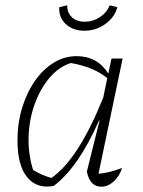

<svg xmlns="http://www.w3.org/2000/svg" viewBox="-20 -700 541 725"><path d="M183 2Q119 14 82.5 -31Q46 -76 46 -169Q46 -235 63.5 -292.5Q81 -350 111.5 -394Q142 -438 182.5 -463Q223 -488 269 -488Q348 -488 389 -422L401 -479H443L352 -44Q393 -47 441 -66Q431 -34 409 -14.5Q387 5 363 5Q319 5 308 -52L356 -245H354Q276 -68 183 2ZM105 -58Q122 -48 139 -40.5Q156 -33 174 -28Q276 -98 370 -332L385 -405Q332 -448 247 -462Q201 -447 166 -405Q131 -363 110.5 -305.5Q90 -248 88 -183.5Q86 -119 105 -58ZM299 -584Q255 -584 228 -609.5Q201 -635 204 -673L234 -680Q233 -653 251 -635.5Q269 -618 300 -618Q331 -618 357.5 -635.5Q384 -653 394 -680L423 -673Q414 -636 378.5 -610Q343 -584 299 -584Z"/></svg>

Font: Piazzolla ExtraLight
Style: Italic
Weight: 200
Italic angle: -11.3°
Designer: Juan Pablo del Peral
Foundry: Huerta Tipografica
Version: Version 1.330